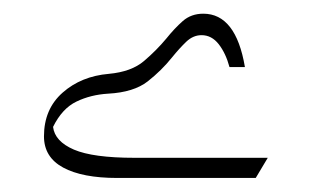

<svg xmlns="http://www.w3.org/2000/svg" viewBox="-20 -973 453 279"><path d="M138.2 -865.7Q170.9 -868.7 189.2 -884.3Q207.5 -899.9 221.7 -917Q233.4 -931.6 245.6 -942.4Q257.8 -953.1 275.4 -953.1Q322.8 -953.1 335.9 -875.5H313.5Q308.1 -895.5 297.9 -908.7Q287.6 -921.9 272.9 -921.9Q260.7 -921.9 250.7 -912.4Q240.7 -902.8 230 -889.6Q214.8 -870.6 194.6 -854.7Q174.3 -838.9 137.2 -836.9Q111.8 -835.4 91.1 -825.4Q70.3 -815.4 57.1 -788.6Q59.6 -767.6 87.4 -755.6Q115.2 -743.7 175.3 -743.7H369.1L351.6 -714.4H150.4Q99.6 -714.4 71.8 -729.5Q43.9 -744.6 43.9 -774.9Q43.9 -814.5 71 -838.4Q98.1 -862.3 138.2 -865.7Z"/></svg>

Font: Pinar DS1 Regular
Style: Regular
Weight: 400
Designer: Amin Abedi
Version: Version 3.000